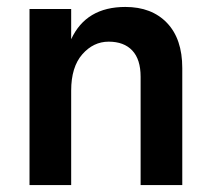

<svg xmlns="http://www.w3.org/2000/svg" viewBox="-20 -533 605 553"><path d="M505 0H385V-312Q385 -362 361 -387.5Q337 -413 293 -413Q249 -413 217 -376.5Q185 -340 185 -272V0H65V-507H185V-420Q228 -513 341 -513Q417 -513 461 -467Q505 -421 505 -337Z"/></svg>

Font: Hind Guntur SemiBold
Style: Regular
Weight: 600
Designer: Manushi Parikh, Hitesh Malaviya
Foundry: Indian Type Foundry
Version: Version 1.000;PS 1.0;hotconv 1.0.86;makeotf.lib2.5.63406; tt